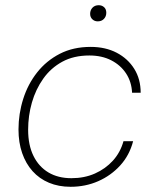

<svg xmlns="http://www.w3.org/2000/svg" viewBox="-20 -707 593 737"><path d="M251 10Q205 10 168 -5.5Q131 -21 105 -50Q79 -79 65 -119.5Q51 -160 51 -210Q51 -270 69 -327Q87 -384 122.5 -429Q158 -474 209.5 -500.5Q261 -527 328 -527Q385 -527 428 -504.5Q471 -482 495.5 -442.5Q520 -403 520 -351H487Q485 -393 464 -425Q443 -457 407 -475.5Q371 -494 323 -494Q263 -494 219 -470Q175 -446 146 -405Q117 -364 102.5 -313.5Q88 -263 88 -209Q88 -150 108.5 -108.5Q129 -67 166 -45Q203 -23 254 -23Q304 -23 344.5 -41Q385 -59 413.5 -90.5Q442 -122 454 -165H491Q477 -111 441.5 -72Q406 -33 357 -11.5Q308 10 251 10ZM355 -625Q343 -625 334.5 -633Q326 -641 326 -654Q326 -668 335 -677.5Q344 -687 359 -687Q371 -687 379.5 -679.5Q388 -672 388 -658Q388 -644 379 -634.5Q370 -625 355 -625Z"/></svg>

Font: Mona Sans ExtraLight
Style: Italic
Weight: 200
Italic angle: -11.6951°
Designer: Deni Anggara
Foundry: GitHub
Version: Version 2.000